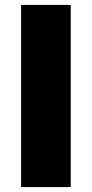

<svg xmlns="http://www.w3.org/2000/svg" viewBox="-20 -762 375 782"><path d="M66 -742H268V0H66Z"/></svg>

Font: #9Slide03 Montserrat ExtraBold
Style: Regular
Weight: 800
Designer: Julieta Ulanovsky
Foundry: Julieta Ulanovsky
Version: Version 6.001